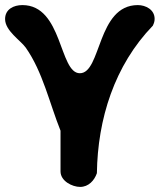

<svg xmlns="http://www.w3.org/2000/svg" viewBox="-21 -734 631 755"><path d="M217 -220V-60C217 -22 263 1 294 1C327 1 350 -24 360 -53C363 -266 429 -477 580 -633C585 -644 587 -650 587 -660C587 -696 552 -714 521 -714C360 -714 378 -446 293 -446C211 -446 226 -714 67 -714C33 -714 -1 -698 -1 -659C-1 -613 60 -575 80 -547C147 -452 174 -327 217 -220Z"/></svg>

Font: Asimov Print
Style: Regular
Weight: 500
Designer: Google
Version: Version 2.000980: 2014